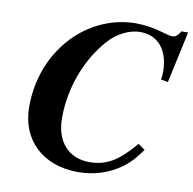

<svg xmlns="http://www.w3.org/2000/svg" viewBox="-79 -764 868 862"><g transform="rotate(10 355.0 -333.5)"><path d="M710 -685H680C666 -663 657 -656 642 -656C634 -656 619 -659 604 -664C559 -678 514 -685 473 -685C380 -685 293 -650 224 -592C127 -510 65 -382 65 -234C65 -83 169 18 332 18C403 18 474 -4 531 -47C560 -69 577 -88 609 -132L578 -154C512 -78 461 -35 374 -35C280 -35 219 -100 219 -209C219 -357 277 -490 354 -577C392 -620 446 -650 499 -650C584 -650 630 -585 630 -492C630 -479 629 -469 627 -456L659 -450Z"/></g></svg>

Font: XITS
Style: Bold Italic
Weight: 700
Italic angle: -16.33°
Designer: MicroPress Inc., with final additions and corrections provided by Coen Hoffman, Elsevier (retired)
Version: Version 1.302